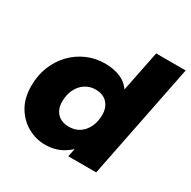

<svg xmlns="http://www.w3.org/2000/svg" viewBox="-166 -902 1063 1071"><g transform="rotate(30 365.5 -366.5)"><path d="M257 9Q199 9 146.5 -20Q94 -49 61 -104Q28 -159 28 -238Q28 -306 51 -363Q74 -420 114.5 -462Q155 -504 208.5 -527.5Q262 -551 323 -551Q382 -551 426.5 -531Q471 -511 496 -466.5Q521 -422 521 -350Q521 -278 504 -213.5Q487 -149 453.5 -99Q420 -49 370.5 -20Q321 9 257 9ZM323 -144Q362 -144 390.5 -163Q419 -182 435.5 -216Q452 -250 452 -295Q452 -342 425 -370.5Q398 -399 350 -399Q313 -399 283.5 -379.5Q254 -360 237.5 -326Q221 -292 221 -247Q221 -200 248 -172Q275 -144 323 -144ZM403 0 422 -91 457 -270 482 -449 541 -742H731L583 0Z"/></g></svg>

Font: Montserrat Thin ExtraBold
Style: Italic
Weight: 800
Italic angle: -11.3°
Version: Version 9.000